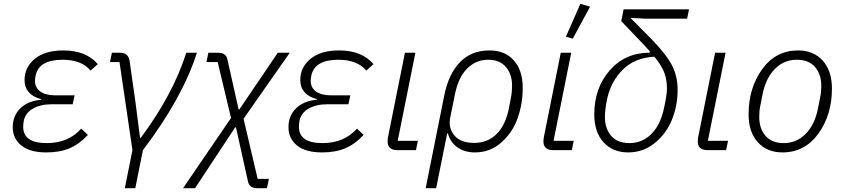

<svg xmlns="http://www.w3.org/2000/svg" viewBox="-20 -789 4445 1009"><path d="M407 -113 442 -80Q396 -31 345 -9.5Q294 12 223 12Q137 12 92 -24.5Q47 -61 47 -120Q47 -180 86 -219Q125 -258 196 -265L197 -268Q155 -278 132 -304Q109 -330 109 -368Q109 -436 163 -480Q217 -524 313 -524Q432 -524 494 -452L456 -418Q409 -475 309 -475Q184 -475 167 -391Q164 -379 164 -363Q164 -328 192 -308Q220 -288 271 -288H372L362 -241H252Q192 -241 152.5 -218Q113 -195 105 -154Q102 -140 102 -122Q102 -37 226 -37Q339 -37 407 -113Z M636 200 676 0 608 -463H558L568 -512H609Q655 -512 661 -469L691 -259L716 -65H720Q889 -292 959 -512H1015Q938 -272 731 0L691 200Z M1075 -512H1125Q1168 -512 1175 -477L1234 -214H1238L1440 -512H1503L1260 -165L1334 151H1393L1383 200H1333Q1290 200 1283 164L1220 -120H1216L1005 200H942L1194 -169L1124 -463H1065Z M1856 -113 1891 -80Q1845 -31 1794 -9.5Q1743 12 1672 12Q1586 12 1541 -24.5Q1496 -61 1496 -120Q1496 -180 1535 -219Q1574 -258 1645 -265L1646 -268Q1604 -278 1581 -304Q1558 -330 1558 -368Q1558 -436 1612 -480Q1666 -524 1762 -524Q1881 -524 1943 -452L1905 -418Q1858 -475 1758 -475Q1633 -475 1616 -391Q1613 -379 1613 -363Q1613 -328 1641 -308Q1669 -288 1720 -288H1821L1811 -241H1701Q1641 -241 1601.5 -218Q1562 -195 1554 -154Q1551 -140 1551 -122Q1551 -37 1675 -37Q1788 -37 1856 -113Z M2176 -49 2166 0H2069Q2017 0 2017 -45Q2017 -61 2020 -73L2108 -512H2163L2070 -49Z M2217 200 2314 -284Q2336 -398 2396 -461Q2456 -524 2552 -524Q2634 -524 2680.5 -471.5Q2727 -419 2727 -327Q2727 -244 2700.5 -168.5Q2674 -93 2615 -40.5Q2556 12 2476 12Q2422 12 2384 -14.5Q2346 -41 2334 -88H2330L2272 200ZM2472 -38Q2543 -38 2590 -85Q2637 -132 2654 -218L2665 -276Q2671 -305 2671 -339Q2671 -399 2638.5 -437Q2606 -475 2545 -475Q2482 -475 2435.5 -429.5Q2389 -384 2371 -294L2346 -171Q2335 -117 2367.5 -77.5Q2400 -38 2472 -38Z M3081 -754 2990 -586 2954 -596 3030 -769ZM2995 -49 2985 0H2888Q2836 0 2836 -45Q2836 -61 2839 -73L2927 -512H2982L2889 -49Z M3591 -691H3368L3296 -695L3295 -693L3403 -584Q3482 -503 3511.5 -445.5Q3541 -388 3541 -317Q3541 -233 3511 -159.5Q3481 -86 3420.5 -37Q3360 12 3281 12Q3200 12 3151.5 -41.5Q3103 -95 3103 -188Q3103 -326 3184 -419Q3265 -512 3394 -512L3395 -519L3367 -550L3245 -678L3257 -740H3601ZM3485 -324Q3485 -369 3471.5 -406Q3458 -443 3419 -491Q3318 -486 3255 -425Q3192 -364 3171 -271Q3159 -214 3159 -174Q3159 -113 3192 -75Q3225 -37 3288 -37Q3353 -37 3400.5 -82.5Q3448 -128 3467 -210Q3485 -287 3485 -324Z M3806 -49 3796 0H3699Q3647 0 3647 -45Q3647 -61 3650 -73L3738 -512H3793L3700 -49Z M4092 12Q4011 12 3962.5 -41.5Q3914 -95 3914 -188Q3914 -327 3985.5 -425.5Q4057 -524 4174 -524Q4255 -524 4303.5 -470.5Q4352 -417 4352 -324Q4352 -185 4280.5 -86.5Q4209 12 4092 12ZM4099 -37Q4166 -37 4214 -85.5Q4262 -134 4279 -221L4291 -282Q4296 -305 4296 -338Q4296 -399 4263 -437Q4230 -475 4167 -475Q4100 -475 4052 -426.5Q4004 -378 3987 -291L3975 -230Q3970 -208 3970 -174Q3970 -113 4003 -75Q4036 -37 4099 -37Z"/></svg>

Font: IBM Plex Sans Light
Style: Italic
Weight: 300
Italic angle: -11.31°
Designer: Mike Abbink, Paul van der Laan, Pieter van Rosmalen
Foundry: Bold Monday
Version: Version 3.0